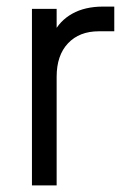

<svg xmlns="http://www.w3.org/2000/svg" viewBox="-20 -563 378 583"><path d="M77 -536H152V-448L142 -461Q161 -500 199.5 -521.5Q238 -543 293 -543H327V-468H280Q221 -468 186.5 -431.5Q152 -395 152 -330V0H77Z"/></svg>

Font: Trafiko Sans Variable
Style: Regular
Weight: 400
Designer: Gumpita Rahayu / Trafiko
Foundry: Tokotype / Trafiko
Version: Version 0.001;FEAKit 1.0